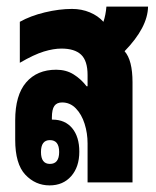

<svg xmlns="http://www.w3.org/2000/svg" viewBox="-20 -552 473 581"><path d="M130 9Q87 9 56.5 -23.5Q26 -56 26 -129V-188Q26 -264 59 -302.5Q92 -341 150 -341Q180 -341 202.5 -327Q225 -313 242 -291H245V-325Q245 -368 225.5 -386.5Q206 -405 166 -405Q142 -405 112.5 -396Q83 -387 40 -362V-486Q72 -504 115.5 -514.5Q159 -525 198 -525Q227 -525 252 -514.5Q277 -504 293 -486Q300 -507 302 -532H428Q427 -469 357 -397Q381 -370 381 -303V0H245V-118Q245 -149 236 -177.5Q227 -206 209.5 -224Q192 -242 168 -242Q152 -242 144.5 -231.5Q137 -221 137 -196V-190H139Q177 -190 198.5 -164Q220 -138 220 -93Q220 -47 195.5 -19Q171 9 130 9ZM131 -56Q159 -56 159 -92Q159 -128 131 -128Q104 -128 104 -92Q104 -56 131 -56Z"/></svg>

Font: Noto Sans Thai Looped UI Condensed ExtraBold
Style: Regular
Weight: 800
Width: 3
Designer: Cadson Demak Team
Foundry: Cadson Demak Co., Ltd.
Version: Version 1.000